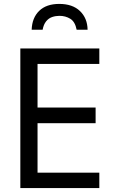

<svg xmlns="http://www.w3.org/2000/svg" viewBox="-20 -962 603 982"><path d="M84 0V-714H488V-635H172V-412H469V-332H172V-79H488V0ZM283 -942Q351 -942 389 -905.5Q427 -869 428 -810H372Q364 -851 339.5 -866Q315 -881 284 -881Q265 -881 247 -875Q229 -869 216 -853Q203 -837 198 -810H142Q144 -871 180.5 -906.5Q217 -942 283 -942Z"/></svg>

Font: Noto Sans Mono SemiCondensed
Style: Regular
Weight: 400
Width: 4
Designer: Monotype Design Team
Foundry: Monotype Imaging Inc.
Version: Version 2.010